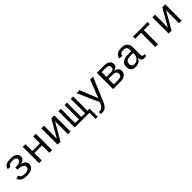

<svg xmlns="http://www.w3.org/2000/svg" viewBox="499 -2367 4403 4403"><g transform="rotate(-45 2700.5 -165.0)"><path d="M293.9 9.8Q197.8 9.8 144.5 -19.3Q91.3 -48.3 67.4 -114.3L145 -135.7Q157.7 -94.7 194.8 -75.2Q231.9 -55.7 295.9 -55.7Q424.8 -55.7 424.8 -146Q424.8 -192.4 373.3 -218Q321.8 -243.7 231.4 -243.7V-310.5Q320.8 -310.5 368.4 -332.5Q416 -354.5 416 -394.5Q416 -472.7 295.4 -472.7Q232.4 -472.7 201.2 -455.3Q169.9 -438 164.1 -402.3L85 -412.1Q96.7 -479 149.2 -508.5Q201.7 -538.1 295.9 -538.1Q392.6 -538.1 449 -500.7Q505.4 -463.4 505.4 -398.9Q505.4 -367.2 487.5 -341.3Q469.7 -315.4 438.5 -299.1Q407.2 -282.7 372.1 -278.8V-277.8Q434.6 -271 476.3 -235.4Q518.1 -199.7 518.1 -148.4Q518.1 -73.2 460.2 -31.7Q402.3 9.8 293.9 9.8Z M776.4 -528.3V-304.7H1023.9V-528.3H1111.8V0H1023.9V-240.7H776.4V0H688.5V-528.3Z M1375.5 -528.3V-239.3L1370.6 -104L1614.3 -528.3H1710.4V0H1626.5V-322.3Q1626.5 -354 1629.9 -402.8L1631.3 -426.3L1384.3 0H1290.5V-528.3Z M1845.2 0V-528.3H1923.3V-64H2044.9V-528.3H2123V-64H2244.6V-528.3H2322.8V-64H2392.6V199.2H2322.8V0Z M2543 207.5Q2506.8 207.5 2482.4 202.1V136.2Q2501 139.2 2523.4 139.2Q2562 139.2 2595.9 110.4Q2629.9 81.5 2653.3 18.6L2662.1 -5.4L2432.6 -528.3H2526.4L2655.3 -214.8Q2699.7 -105.5 2703.1 -90.8L2723.1 -144.5L2874.5 -528.3H2967.3L2744.6 0Q2701.2 114.7 2654.5 161.1Q2607.9 207.5 2543 207.5Z M3316.4 -528.3Q3414.1 -528.3 3462.9 -494.1Q3511.7 -460 3511.7 -396Q3511.7 -350.1 3483.4 -319.8Q3455.1 -289.6 3402.8 -279.8V-276.4Q3465.8 -268.1 3497.3 -236.1Q3528.8 -204.1 3528.8 -152.3Q3528.8 -80.6 3475.3 -40.3Q3421.9 0 3327.6 0H3090.8V-528.3ZM3178.7 -64.9H3313.5Q3380.9 -64.9 3408.2 -85.7Q3435.5 -106.4 3435.5 -151.9Q3435.5 -201.2 3406.5 -221.4Q3377.4 -241.7 3307.6 -241.7H3178.7ZM3178.7 -461.4V-305.2H3303.7Q3366.2 -305.2 3392.8 -322.8Q3419.4 -340.3 3419.4 -384.3Q3419.4 -424.3 3394.5 -442.9Q3369.6 -461.4 3310.5 -461.4Z M4138.2 -54.2Q4150.9 -54.2 4167 -57.6V-2.9Q4133.8 4.9 4099.1 4.9Q4050.3 4.9 4028.1 -20.8Q4005.9 -46.4 4002.9 -101.1H4000Q3968.3 -42 3925 -16.1Q3881.8 9.8 3818.4 9.8Q3741.2 9.8 3702.1 -32.2Q3663.1 -74.2 3663.1 -147.5Q3663.1 -317.9 3884.8 -320.3L4000 -322.3V-351.1Q4000 -415 3974.1 -443.1Q3948.2 -471.2 3891.6 -471.2Q3834 -471.2 3808.6 -450.7Q3783.2 -430.2 3778.3 -387.2L3686.5 -395.5Q3709 -538.1 3893.1 -538.1Q3990.7 -538.1 4039.8 -492.4Q4088.9 -446.8 4088.9 -360.4V-132.8Q4088.9 -93.8 4099.1 -74Q4109.4 -54.2 4138.2 -54.2ZM3840.8 -57.1Q3887.7 -57.1 3923.8 -79.6Q3960 -102.1 3980 -139.6Q4000 -177.2 4000 -217.3V-260.7L3907.2 -258.8Q3849.6 -257.8 3819.3 -246.1Q3789.1 -234.4 3772.2 -210.2Q3755.4 -186 3755.4 -146Q3755.4 -106 3777.1 -81.5Q3798.8 -57.1 3840.8 -57.1Z M4264.2 -528.3H4736.8V-459H4544.4V0H4456.5V-459H4264.2Z M4976.1 -528.3V-239.3L4971.2 -104L5214.8 -528.3H5311V0H5227.1V-322.3Q5227.1 -354 5230.5 -402.8L5231.9 -426.3L4984.9 0H4891.1V-528.3Z"/></g></svg>

Font: Cousine
Style: Regular
Weight: 400
Monospace: yes
Designer: Steve Matteson
Foundry: Ascender Corporation
Version: Version 1.20